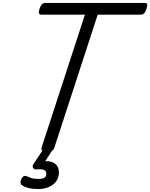

<svg xmlns="http://www.w3.org/2000/svg" viewBox="-20 -1018 1023 1307"><path d="M298 15Q256 15 263 -13L558 -918H264Q249 -918 245.5 -927Q242 -936 249 -958Q257 -981 266 -989.5Q275 -998 290 -998H963Q978 -998 981.5 -989.5Q985 -981 977 -958Q970 -936 961 -927Q952 -918 937 -918H645L350 -13Q346 1 333 8Q320 15 298 15ZM240 269Q203 269 173.5 261.5Q144 254 127 241Q119 233 120 220.5Q121 208 126 199Q133 186 141.5 181.5Q150 177 160 181Q173 187 192 193.5Q211 200 242 200Q267 200 281 192.5Q295 185 295 165Q295 143 275.5 137.5Q256 132 229 135Q218 136 213.5 133Q209 130 205 124Q201 117 202.5 110.5Q204 104 209 97L282 -13H348L271 105L242 89Q286 75 317 80.5Q348 86 364.5 106Q381 126 381 155Q381 192 361.5 217.5Q342 243 310 256Q278 269 240 269Z"/></svg>

Font: Playwrite RO
Style: Regular
Weight: 400
Designer: Veronika Burian, José Scaglione
Foundry: TypeTogether
Version: Version 1.002